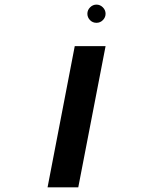

<svg xmlns="http://www.w3.org/2000/svg" viewBox="-20 -804 640 824"><path d="M300.8 -606H433.1L315.9 0H184.1ZM355 -745.1Q355 -760.7 366.7 -772.5Q378.4 -784.2 394 -784.2Q409.7 -784.2 421.4 -772.5Q433.1 -760.7 433.1 -745.1Q433.1 -729.5 421.6 -717.8Q410.2 -706.1 394 -706.1Q377.4 -706.1 366.2 -717.8Q355 -729.5 355 -745.1Z"/></svg>

Font: Liberation Mono
Style: Bold Italic
Weight: 700
Italic angle: -12°
Monospace: yes
Designer: Steve Matteson
Foundry: Ascender Corporation
Version: Version 2.1.5